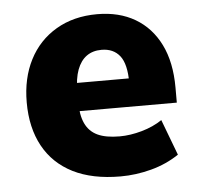

<svg xmlns="http://www.w3.org/2000/svg" viewBox="-43 -554 642 610"><g transform="rotate(-5 277.5 -249.0)"><path d="M318 11Q228 11 166.5 -20Q105 -51 73 -109.5Q41 -168 41 -249Q41 -326 71 -384.5Q101 -443 157 -476Q213 -509 288 -509Q358 -509 409 -479Q460 -449 488 -392.5Q516 -336 516 -255V-207H186V-297H384L371 -283Q371 -343 350.5 -369Q330 -395 292 -395Q264 -395 244.5 -381Q225 -367 214.5 -339Q204 -311 204 -267V-238Q204 -195 216.5 -168Q229 -141 255.5 -128.5Q282 -116 326 -116Q360 -116 397 -126.5Q434 -137 462 -156L505 -42Q465 -15 416 -2Q367 11 318 11Z"/></g></svg>

Font: Nunito Sans 10pt SemiCondensed Black
Style: Regular
Weight: 900
Width: 4
Designer: Vernon Adams
Foundry: Vernon Adams
Version: Version 3.101;gftools[0.9.27]